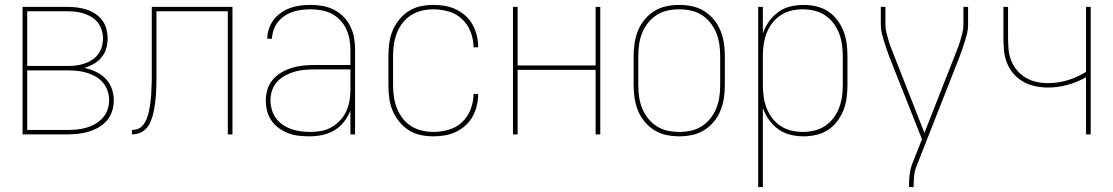

<svg xmlns="http://www.w3.org/2000/svg" viewBox="-20 -548 4540 783"><path d="M72 0V-520H255Q275 -520 294.5 -517.5Q314 -515 333 -509Q352 -503 368.5 -492Q385 -481 397 -465Q409 -449 414 -429.5Q419 -410 419 -391Q419 -370 413 -350Q407 -330 394 -314Q381 -298 362.5 -287.5Q344 -277 324 -271Q348 -266 370.5 -255.5Q393 -245 410 -228Q427 -211 435.5 -187.5Q444 -164 444 -140Q444 -117 437.5 -95.5Q431 -74 416.5 -57Q402 -40 383 -29Q364 -18 343 -11.5Q322 -5 299.5 -2.5Q277 0 255 0ZM91 -279H255Q273 -279 290 -281Q307 -283 323.5 -288.5Q340 -294 354.5 -303Q369 -312 379.5 -326Q390 -340 395 -356.5Q400 -373 400 -391Q400 -408 395 -424.5Q390 -441 379.5 -455Q369 -469 354.5 -478Q340 -487 323.5 -492.5Q307 -498 290 -500Q273 -502 255 -502H91ZM91 -18H255Q275 -18 294.5 -20Q314 -22 333 -27.5Q352 -33 369 -43Q386 -53 399 -67.5Q412 -82 418.5 -101Q425 -120 425 -140Q425 -159 418.5 -178Q412 -197 399 -212Q386 -227 369 -236.5Q352 -246 333 -251.5Q314 -257 294.5 -259Q275 -261 255 -261H91Z M518 0V-18Q529 -18 540 -21.5Q551 -25 559 -33Q567 -41 572.5 -51.5Q578 -62 581.5 -72.5Q585 -83 587.5 -94.5Q590 -106 591.5 -117Q593 -128 594.5 -139.5Q596 -151 596.5 -162Q597 -173 597.5 -184.5Q598 -196 598.5 -207.5Q599 -219 599 -230.5Q599 -242 599 -253V-520H928V0H909V-502H618V-253Q618 -238 618 -223Q618 -208 617.5 -192.5Q617 -177 616 -162Q615 -147 613 -132Q611 -117 608.5 -102Q606 -87 601.5 -72.5Q597 -58 590.5 -44.5Q584 -31 573 -20.5Q562 -10 547.5 -5Q533 0 518 0Z M1242 8Q1220 8 1198.5 5.5Q1177 3 1156.5 -4.5Q1136 -12 1118 -25Q1100 -38 1087.5 -55.5Q1075 -73 1069.5 -94.5Q1064 -116 1064 -138Q1064 -162 1071 -184.5Q1078 -207 1094 -225Q1110 -243 1131 -254.5Q1152 -266 1174.5 -272.5Q1197 -279 1220.5 -281Q1244 -283 1268 -283H1409V-345Q1409 -366 1405 -388Q1401 -410 1392 -429.5Q1383 -449 1367.5 -465.5Q1352 -482 1332.5 -492Q1313 -502 1291.5 -506Q1270 -510 1248 -510Q1230 -510 1211.5 -508Q1193 -506 1175 -500Q1157 -494 1141 -483.5Q1125 -473 1113.5 -458.5Q1102 -444 1096 -426.5Q1090 -409 1089 -390H1070Q1070 -411 1077 -431.5Q1084 -452 1097 -468.5Q1110 -485 1127.5 -497Q1145 -509 1165 -516Q1185 -523 1206 -525.5Q1227 -528 1248 -528Q1273 -528 1297 -523.5Q1321 -519 1342.5 -508Q1364 -497 1381.5 -479Q1399 -461 1409.5 -439Q1420 -417 1424 -393Q1428 -369 1428 -345V0H1409V-97Q1399 -72 1382.5 -51Q1366 -30 1343.5 -16.5Q1321 -3 1295 2.5Q1269 8 1242 8ZM1245 -10Q1268 -10 1290 -14Q1312 -18 1331.5 -29Q1351 -40 1366.5 -56.5Q1382 -73 1391.5 -93Q1401 -113 1405 -135.5Q1409 -158 1409 -180V-265H1268Q1247 -265 1226 -263.5Q1205 -262 1184.5 -256.5Q1164 -251 1145 -241Q1126 -231 1111.5 -216Q1097 -201 1090 -180.5Q1083 -160 1083 -139Q1083 -120 1088.5 -101Q1094 -82 1105.5 -66Q1117 -50 1133.5 -39Q1150 -28 1168.5 -21.5Q1187 -15 1206.5 -12.5Q1226 -10 1245 -10Z M1747 8Q1721 8 1695 2.5Q1669 -3 1647 -17Q1625 -31 1608 -52Q1591 -73 1581 -97Q1571 -121 1567.5 -147.5Q1564 -174 1564 -200V-320Q1564 -346 1567.5 -372.5Q1571 -399 1581 -423Q1591 -447 1608 -468Q1625 -489 1647 -503Q1669 -517 1695 -522.5Q1721 -528 1747 -528Q1771 -528 1794.5 -524Q1818 -520 1839 -510Q1860 -500 1878 -484Q1896 -468 1907.5 -447Q1919 -426 1924.5 -403Q1930 -380 1930 -356V-355H1911V-356Q1911 -388 1899 -418.5Q1887 -449 1864 -470.5Q1841 -492 1810 -501Q1779 -510 1747 -510Q1724 -510 1700.5 -504.5Q1677 -499 1657 -486.5Q1637 -474 1622 -454.5Q1607 -435 1598.5 -413Q1590 -391 1586.5 -367.5Q1583 -344 1583 -320V-200Q1583 -176 1586.5 -152.5Q1590 -129 1598.5 -107Q1607 -85 1622 -65.5Q1637 -46 1657 -33.5Q1677 -21 1700.5 -15.5Q1724 -10 1747 -10Q1779 -10 1810 -19Q1841 -28 1864 -49.5Q1887 -71 1899 -101.5Q1911 -132 1911 -164V-165H1930V-164Q1930 -140 1924.5 -117Q1919 -94 1907.5 -73Q1896 -52 1878 -36Q1860 -20 1839 -10Q1818 0 1794.5 4Q1771 8 1747 8Z M2072 0V-520H2091V-281H2409V-520H2428V0H2409V-263H2091V0Z M2750 8Q2724 8 2697.5 2.5Q2671 -3 2648.5 -17Q2626 -31 2609 -51.5Q2592 -72 2582 -96.5Q2572 -121 2568 -147.5Q2564 -174 2564 -200V-320Q2564 -346 2568 -372.5Q2572 -399 2582 -423.5Q2592 -448 2609 -468.5Q2626 -489 2648.5 -503Q2671 -517 2697.5 -522.5Q2724 -528 2750 -528Q2776 -528 2802.5 -522.5Q2829 -517 2851.5 -503Q2874 -489 2891 -468.5Q2908 -448 2918 -423.5Q2928 -399 2932 -372.5Q2936 -346 2936 -320V-200Q2936 -174 2932 -147.5Q2928 -121 2918 -96.5Q2908 -72 2891 -51.5Q2874 -31 2851.5 -17Q2829 -3 2802.5 2.5Q2776 8 2750 8ZM2750 -10Q2774 -10 2797.5 -15Q2821 -20 2841.5 -33Q2862 -46 2877 -65Q2892 -84 2901 -106Q2910 -128 2913.5 -152Q2917 -176 2917 -200V-320Q2917 -344 2913.5 -368Q2910 -392 2901 -414Q2892 -436 2877 -455Q2862 -474 2841.5 -487Q2821 -500 2797.5 -505Q2774 -510 2750 -510Q2726 -510 2702.5 -505Q2679 -500 2658.5 -487Q2638 -474 2623 -455Q2608 -436 2599 -414Q2590 -392 2586.5 -368Q2583 -344 2583 -320V-200Q2583 -176 2586.5 -152Q2590 -128 2599 -106Q2608 -84 2623 -65Q2638 -46 2658.5 -33Q2679 -20 2702.5 -15Q2726 -10 2750 -10Z M3072 215V-520H3091V-412Q3100 -438 3116 -460.5Q3132 -483 3154 -499Q3176 -515 3203 -521.5Q3230 -528 3257 -528Q3283 -528 3309 -522Q3335 -516 3356.5 -502Q3378 -488 3394 -467Q3410 -446 3419.5 -422Q3429 -398 3432.5 -372Q3436 -346 3436 -320V-200Q3436 -174 3432.5 -148Q3429 -122 3419.5 -98Q3410 -74 3394 -53Q3378 -32 3356.5 -18Q3335 -4 3309 2Q3283 8 3257 8Q3230 8 3203 1.5Q3176 -5 3154 -21Q3132 -37 3116 -59.5Q3100 -82 3091 -108V215ZM3254 -10Q3278 -10 3301 -15.5Q3324 -21 3344 -34Q3364 -47 3378.5 -66Q3393 -85 3401.5 -107Q3410 -129 3413.5 -152.5Q3417 -176 3417 -200V-320Q3417 -344 3413.5 -367.5Q3410 -391 3401.5 -413Q3393 -435 3378.5 -454Q3364 -473 3344 -486Q3324 -499 3301 -504.5Q3278 -510 3254 -510Q3230 -510 3207 -504.5Q3184 -499 3164 -486Q3144 -473 3129.5 -454Q3115 -435 3106.5 -413Q3098 -391 3094.5 -367.5Q3091 -344 3091 -320V-200Q3091 -176 3094.5 -152.5Q3098 -129 3106.5 -107Q3115 -85 3129.5 -66Q3144 -47 3164 -34Q3184 -21 3207 -15.5Q3230 -10 3254 -10Z M3687 215V208Q3687 186 3689.5 164.5Q3692 143 3699 123L3740 20L3607 -316Q3601 -332 3595.5 -348Q3590 -364 3585 -380Q3580 -396 3576 -412.5Q3572 -429 3572 -447V-520H3591V-446Q3591 -430 3595 -414.5Q3599 -399 3603.5 -383.5Q3608 -368 3614 -352.5Q3620 -337 3626 -322L3750 -6L3874 -322Q3880 -337 3886 -352.5Q3892 -368 3896.5 -383.5Q3901 -399 3905 -414.5Q3909 -430 3909 -447V-520H3928V-447Q3928 -429 3924 -412.5Q3920 -396 3915 -380Q3910 -364 3904.5 -348Q3899 -332 3893 -316L3718 129Q3710 148 3708 168Q3706 188 3706 208V215Z M4409 0V-233Q4374 -213 4334 -202Q4294 -191 4254 -191Q4228 -191 4202 -196.5Q4176 -202 4153.5 -214.5Q4131 -227 4113.5 -247Q4096 -267 4086.5 -291.5Q4077 -316 4074.5 -342Q4072 -368 4072 -394V-520H4091V-394Q4091 -371 4093 -347Q4095 -323 4103.5 -301.5Q4112 -280 4127.5 -261.5Q4143 -243 4163.5 -231Q4184 -219 4207 -214Q4230 -209 4254 -209Q4295 -209 4334.5 -221Q4374 -233 4409 -255V-520H4428V0Z"/></svg>

Font: Iosevka Term Curly Thin
Style: Regular
Weight: 100
Designer: Belleve Invis
Foundry: Belleve Invis
Version: Version 32.3.0